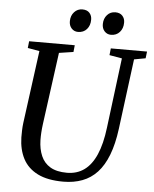

<svg xmlns="http://www.w3.org/2000/svg" viewBox="-62 -994 848 1056"><g transform="rotate(5 362.0 -466.5)"><path d="M656.5 -694 606.5 -306Q595.5 -221.5 572.2 -161.2Q549 -101 514 -63.2Q479 -25.5 432 -7.8Q385 10 327 10Q240 10 185.2 -17.5Q130.5 -45 104.2 -95Q78 -145 76.5 -212.5Q76.5 -231 77 -250.8Q77.5 -270.5 80 -291L134 -694L69 -705.5L73 -743H325L321 -705.5L242 -693.5L188.5 -298.5Q185 -272.5 183.5 -249.5Q182 -226.5 182.5 -206.5Q183.5 -157.5 199.8 -119.8Q216 -82 251 -61.2Q286 -40.5 342.5 -40.5Q398 -40.5 438.2 -69.5Q478.5 -98.5 504.2 -157.5Q530 -216.5 541 -307.5L589.5 -693.5L520 -705.5L524 -743H724L719.5 -705.5ZM336 -817.5Q314.5 -817.5 300.2 -833.2Q286 -849 286.5 -873.5Q287 -903.5 305 -923.2Q323 -943 350 -943Q376 -943 389.5 -927.8Q403 -912.5 402.5 -890Q402.5 -858.5 384.5 -838Q366.5 -817.5 336 -817.5ZM518 -817.5Q496.5 -817.5 482.2 -833.2Q468 -849 468.5 -873.5Q469 -903.5 486.8 -923.2Q504.5 -943 532 -943Q557.5 -943 571.2 -927.8Q585 -912.5 584.5 -890Q584.5 -858.5 566.2 -838Q548 -817.5 518 -817.5Z"/></g></svg>

Font: Merriweather 48pt
Style: Italic
Weight: 400
Italic angle: -7.8°
Version: Version 2.101